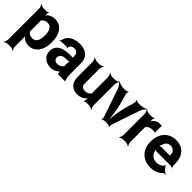

<svg xmlns="http://www.w3.org/2000/svg" viewBox="141 -1559 2785 2785"><g transform="rotate(45 1533.0 -167.0)"><path d="M188 -500V-503C186 -514 192 -533 198 -539L195 -542C189 -536 171 -528 159 -528H104C80 -528 43 -542 30 -554L28 -552C40 -539 54 -502 54 -478V153C54 177 40 214 28 227L30 229C43 217 80 203 104 203H145C169 203 206 217 219 229L221 227C209 214 195 177 195 153V-24C195 -37 193 -54 188 -62L185 -60C189 -52 202 -38 212 -30C240 -6 276 10 325 10C358 10 388 3 413 -11C489 -52 530 -141 530 -259V-270C530 -310 525 -347 516 -380C492 -469 435 -538 324 -538C271 -538 235 -521 207 -495C197 -486 184 -470 181 -461L184 -460C188 -469 189 -487 188 -500ZM288 -104C245 -104 217 -120 200 -147C199 -149 192 -155 191 -154L194 -151C195 -152 195 -165 195 -168V-360C195 -363 194 -377 193 -378L191 -375C192 -374 200 -382 202 -384C219 -409 245 -423 287 -423C366 -423 389 -349 389 -270V-259C389 -180 367 -104 288 -104Z M1044 -128V-352C1044 -383 1039 -410 1028 -433C997 -501 930 -538 832 -538C763 -538 707 -519 668 -488C641 -467 617 -436 609 -397C607 -382 595 -365 586 -358L589 -355C597 -362 619 -370 634 -370H727C735 -370 746 -364 749 -359L752 -361C749 -366 749 -383 751 -390C760 -419 788 -434 824 -434C877 -434 902 -404 902 -353V-338C902 -331 904 -318 908 -314L911 -317C907 -321 894 -323 887 -323H839C705 -323 595 -279 595 -148C595 -125 600 -104 609 -85C636 -30 694 10 775 10C832 10 873 -11 901 -40C905 -44 911 -50 912 -54L908 -55C907 -51 909 -43 910 -37C912 -26 915 -16 919 -7C920 -5 919 1 918 3L921 5C922 3 926 0 929 0H1061C1063 0 1065 2 1066 3L1068 1C1067 0 1065 -2 1065 -4C1065 -5 1067 -7 1067 -7L1064 -10C1050 -43 1044 -80 1044 -128ZM736 -159C736 -218 783 -240 844 -240H873C887 -240 911 -246 918 -253L915 -256C908 -249 902 -225 902 -211V-162C902 -159 902 -145 904 -143L907 -146C905 -148 897 -141 895 -138C877 -115 846 -98 806 -98C767 -98 736 -122 736 -159Z M1365 -104C1314 -104 1290 -134 1290 -186V-478C1290 -502 1304 -539 1316 -552L1314 -554C1301 -542 1264 -528 1240 -528H1199C1175 -528 1138 -542 1125 -554L1123 -552C1135 -539 1149 -502 1149 -478V-187C1149 -64 1203 10 1324 10C1380 10 1421 -8 1451 -35C1461 -45 1475 -60 1479 -70L1476 -72C1471 -62 1470 -43 1471 -29V-27C1472 -15 1465 5 1459 12L1462 15C1468 8 1488 0 1500 0H1555C1579 0 1616 14 1629 26L1631 24C1619 11 1605 -26 1605 -50V-478C1605 -502 1619 -539 1631 -552L1629 -554C1616 -542 1579 -528 1555 -528H1514C1490 -528 1453 -542 1440 -554L1438 -552C1450 -539 1464 -502 1464 -478V-167C1464 -164 1465 -150 1467 -148L1469 -152C1467 -153 1458 -145 1457 -143C1438 -118 1409 -104 1365 -104Z M1861 -347 1821 -491C1817 -506 1820 -536 1827 -545L1823 -548C1816 -538 1788 -528 1773 -528H1733C1695 -528 1641 -546 1618 -563L1616 -559C1639 -543 1673 -498 1685 -462L1830 -34C1835 -21 1834 7 1828 16L1831 18C1838 10 1864 0 1878 0H1940C1954 0 1980 10 1987 18L1990 16C1984 7 1983 -21 1988 -34L2133 -462C2145 -498 2179 -543 2202 -559L2200 -563C2177 -546 2123 -528 2085 -528H2045C2030 -528 2002 -538 1995 -548L1991 -545C1998 -536 2001 -506 1997 -491L1957 -347C1926 -235 1907 -85 1907 3H1911C1911 -85 1892 -235 1861 -347Z M2516 -391 2518 -393C2516 -395 2513 -399 2513 -403L2515 -527C2515 -529 2518 -532 2519 -533L2516 -536C2515 -535 2512 -533 2510 -533C2499 -536 2483 -538 2471 -538C2423 -538 2390 -515 2366 -485C2358 -474 2348 -458 2345 -449L2348 -448C2352 -457 2353 -475 2352 -488V-497C2351 -511 2359 -534 2366 -542L2364 -545C2356 -537 2333 -528 2318 -528H2266C2242 -528 2205 -542 2192 -554L2190 -552C2202 -539 2216 -502 2216 -478V-50C2216 -26 2202 11 2190 24L2192 26C2205 14 2242 0 2266 0H2307C2331 0 2368 14 2381 26L2383 24C2371 11 2357 -26 2357 -50V-334C2357 -337 2357 -350 2355 -351L2353 -348C2354 -347 2362 -354 2363 -356C2382 -385 2413 -400 2462 -400C2479 -400 2507 -400 2516 -391Z M2808 -538C2770 -538 2736 -531 2705 -518C2618 -479 2561 -390 2561 -265V-246C2561 -211 2567 -178 2579 -147C2614 -55 2696 10 2823 10C2904 10 2964 -16 3005 -57C3017 -69 3044 -80 3056 -79L3057 -83C3044 -84 3017 -98 3006 -111L2975 -146C2968 -154 2964 -169 2965 -177L2961 -178C2960 -170 2952 -153 2944 -146C2918 -120 2881 -104 2833 -104C2768 -104 2725 -140 2709 -192C2705 -206 2693 -226 2684 -233L2682 -229C2691 -223 2715 -218 2731 -218H3011C3025 -218 3047 -209 3055 -202L3057 -204C3050 -212 3041 -234 3041 -248V-278C3041 -434 2964 -538 2808 -538ZM2902 -326V-320C2902 -317 2902 -311 2904 -310L2906 -312C2905 -314 2899 -314 2896 -314H2736C2719 -314 2692 -308 2682 -301L2685 -297C2695 -305 2707 -328 2712 -344C2724 -389 2753 -424 2807 -424C2868 -424 2902 -387 2902 -326Z"/></g></svg>

Font: Asimov
Style: Edge
Weight: 500
Designer: Google
Version: Version 2.000980: 2014